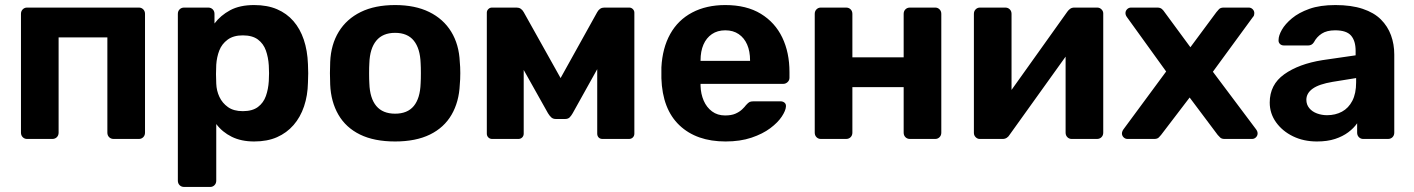

<svg xmlns="http://www.w3.org/2000/svg" viewBox="-20 -550 5597 760"><path d="M87 0Q77 0 70 -7Q63 -14 63 -25V-495Q63 -506 70 -513Q77 -520 87 -520H530Q540 -520 547 -513Q554 -506 554 -495V-25Q554 -14 547 -7Q540 0 530 0H430Q419 0 412 -7Q405 -14 405 -25V-402H212V-25Q212 -14 205 -7Q198 0 187 0Z M709 190Q698 190 691 183Q684 176 684 165V-495Q684 -506 691 -513Q698 -520 709 -520H804Q815 -520 822 -513Q829 -506 829 -495V-457Q853 -489 891 -509.5Q929 -530 986 -530Q1038 -530 1076.5 -513.5Q1115 -497 1141.5 -466.5Q1168 -436 1182.5 -393Q1197 -350 1199 -296Q1200 -277 1200 -260Q1200 -243 1199 -223Q1198 -172 1183.5 -129Q1169 -86 1142 -55Q1115 -24 1076.5 -7Q1038 10 986 10Q935 10 897.5 -8.5Q860 -27 836 -59V165Q836 176 829 183Q822 190 812 190ZM941 -110Q979 -110 1001 -126.5Q1023 -143 1032.5 -170Q1042 -197 1044 -229Q1046 -260 1044 -291Q1042 -323 1032.5 -350Q1023 -377 1001 -393.5Q979 -410 941 -410Q904 -410 881 -393Q858 -376 848 -350Q838 -324 836 -294Q835 -276 835 -257Q835 -238 836 -219Q837 -191 848.5 -166.5Q860 -142 882.5 -126Q905 -110 941 -110Z M1544 10Q1461 10 1405 -17.5Q1349 -45 1319.5 -96Q1290 -147 1287 -215Q1286 -235 1286 -260.5Q1286 -286 1287 -305Q1290 -374 1321 -424.5Q1352 -475 1408 -502.5Q1464 -530 1544 -530Q1623 -530 1679 -502.5Q1735 -475 1766 -424.5Q1797 -374 1800 -305Q1802 -286 1802 -260.5Q1802 -235 1800 -215Q1797 -147 1767.5 -96Q1738 -45 1682 -17.5Q1626 10 1544 10ZM1544 -100Q1593 -100 1618 -130.5Q1643 -161 1645 -220Q1646 -235 1646 -260Q1646 -285 1645 -300Q1643 -358 1618 -389Q1593 -420 1544 -420Q1495 -420 1469.5 -389Q1444 -358 1442 -300Q1441 -285 1441 -260Q1441 -235 1442 -220Q1444 -161 1469.5 -130.5Q1495 -100 1544 -100Z M1928 0Q1919 0 1913 -6Q1907 -12 1907 -21V-500Q1907 -508 1913 -514Q1919 -520 1927 -520H2025Q2043 -520 2053 -502L2199 -241L2344 -502Q2354 -520 2372 -520H2471Q2479 -520 2485 -514Q2491 -508 2491 -500V-21Q2491 -12 2485 -6Q2479 0 2470 0H2365Q2355 0 2349.5 -6Q2344 -12 2344 -21V-366L2389 -357L2247 -102Q2242 -93 2235.5 -86Q2229 -79 2217 -79H2180Q2169 -79 2162 -85.5Q2155 -92 2149 -102L2011 -348L2053 -357V-21Q2053 -12 2047 -6Q2041 0 2032 0Z M2852 10Q2737 10 2669.5 -54Q2602 -118 2598 -240Q2598 -248 2598 -261.5Q2598 -275 2598 -283Q2602 -360 2633 -415.5Q2664 -471 2720 -500.5Q2776 -530 2851 -530Q2935 -530 2991.5 -495.5Q3048 -461 3076.5 -401.5Q3105 -342 3105 -265V-242Q3105 -232 3097.5 -225Q3090 -218 3080 -218H2753Q2753 -217 2753 -214.5Q2753 -212 2753 -210Q2754 -178 2765.5 -151.5Q2777 -125 2798.5 -109Q2820 -93 2850 -93Q2875 -93 2891 -100Q2907 -107 2917.5 -117Q2928 -127 2933 -134Q2942 -144 2947.5 -146.5Q2953 -149 2965 -149H3069Q3079 -149 3085.5 -143.5Q3092 -138 3091 -128Q3090 -112 3074.5 -88.5Q3059 -65 3029 -42.5Q2999 -20 2954.5 -5Q2910 10 2852 10ZM2753 -309H2949V-311Q2949 -347 2937.5 -373.5Q2926 -400 2904 -415Q2882 -430 2851 -430Q2820 -430 2798 -415Q2776 -400 2764.5 -373.5Q2753 -347 2753 -311Z M3229 0Q3219 0 3212 -7Q3205 -14 3205 -25V-495Q3205 -506 3212 -513Q3219 -520 3229 -520H3329Q3340 -520 3347 -513Q3354 -506 3354 -495V-323H3557V-495Q3557 -506 3564 -513Q3571 -520 3582 -520H3682Q3692 -520 3699 -513Q3706 -506 3706 -495V-25Q3706 -14 3699 -7Q3692 0 3682 0H3582Q3571 0 3564 -7Q3557 -14 3557 -25V-205H3354V-25Q3354 -14 3347 -7Q3340 0 3329 0Z M3858 0Q3849 0 3842 -7Q3835 -14 3835 -24V-495Q3835 -506 3842 -513Q3849 -520 3859 -520H3959Q3970 -520 3977 -513Q3984 -506 3984 -495V-115L3944 -138L4205 -504Q4210 -511 4216.5 -515.5Q4223 -520 4233 -520H4323Q4333 -520 4340 -513Q4347 -506 4347 -497V-25Q4347 -14 4340 -7Q4333 0 4322 0H4222Q4212 0 4205 -7Q4198 -14 4198 -25V-390L4239 -383L3976 -16Q3972 -9 3965 -4.5Q3958 0 3949 0Z M4443 0Q4434 0 4427.5 -6.5Q4421 -13 4421 -22Q4421 -25 4422.5 -29.5Q4424 -34 4427 -38L4596 -267L4441 -482Q4438 -486 4436.5 -490Q4435 -494 4435 -498Q4435 -507 4441.5 -513.5Q4448 -520 4457 -520H4561Q4573 -520 4579.5 -514Q4586 -508 4589 -503L4692 -363L4795 -502Q4799 -507 4805 -513.5Q4811 -520 4824 -520H4923Q4932 -520 4938.5 -513.5Q4945 -507 4945 -498Q4945 -494 4944 -490Q4943 -486 4939 -482L4781 -266L4952 -38Q4955 -34 4956.5 -30Q4958 -26 4958 -22Q4958 -13 4951.5 -6.5Q4945 0 4936 0H4827Q4816 0 4810 -5.5Q4804 -11 4800 -16L4689 -164L4576 -16Q4573 -12 4567 -6Q4561 0 4549 0Z M5193 10Q5140 10 5098 -10.5Q5056 -31 5031 -66Q5006 -101 5006 -144Q5006 -215 5063.5 -256Q5121 -297 5215 -312L5346 -331V-349Q5346 -388 5328 -409Q5310 -430 5265 -430Q5232 -430 5212 -417Q5192 -404 5181 -383Q5173 -370 5158 -370H5063Q5052 -370 5046 -376.5Q5040 -383 5041 -392Q5041 -409 5054 -432Q5067 -455 5094 -477.5Q5121 -500 5163 -515Q5205 -530 5266 -530Q5329 -530 5374 -515Q5419 -500 5446 -473Q5473 -446 5486 -410.5Q5499 -375 5499 -334V-25Q5499 -14 5492 -7Q5485 0 5474 0H5376Q5366 0 5359 -7Q5352 -14 5352 -25V-62Q5339 -43 5317 -26.5Q5295 -10 5264.5 0Q5234 10 5193 10ZM5233 -94Q5266 -94 5292 -108Q5318 -122 5333 -151Q5348 -180 5348 -224V-241L5255 -226Q5201 -217 5176 -199Q5151 -181 5151 -155Q5151 -136 5162.5 -122Q5174 -108 5193 -101Q5212 -94 5233 -94Z"/></svg>

Font: Rubik SemiBold
Style: Regular
Weight: 600
Designer: Hubert and Fischer
Foundry: Hubert and Fischer
Version: Version 2.300;gftools[0.9.30]